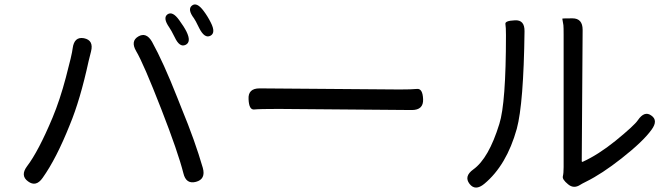

<svg xmlns="http://www.w3.org/2000/svg" viewBox="-20 -833 3040 869"><path d="M173 -28Q143 15 107 -12Q71 -38 102 -80Q154 -148 218 -301Q251 -380 278 -482Q306 -587 309 -615Q316 -668 360 -660Q405 -651 392 -600Q387 -581 381 -556Q343 -381 296 -268Q235 -115 173 -28ZM867 -10Q822 2 810 -49Q786 -144 710 -339Q629 -547 596 -602Q570 -647 606 -668Q642 -689 668 -644Q719 -552 783 -390Q792 -366 802 -342Q862 -197 898 -73Q912 -22 867 -10ZM820 -630Q793 -617 771 -664Q754 -698 746 -709Q716 -752 738 -768Q761 -784 791 -742Q813 -712 824 -690Q847 -643 820 -630ZM932 -671Q906 -658 882 -705Q863 -744 858 -750Q827 -791 849 -808Q871 -825 902 -783Q920 -759 934 -731Q958 -684 932 -671Z M1105 -384Q1102 -433 1155 -433L1789 -428Q1842 -428 1867.5 -430.5Q1893 -433 1895 -384Q1897 -335 1844 -335L1241 -340Q1154 -340 1130.5 -337.5Q1107 -335 1105 -384Z M2172 -1Q2131 33 2105 -1Q2079 -35 2122 -66Q2192 -116 2240 -272Q2270 -366 2270 -674Q2270 -710 2267.5 -724.5Q2265 -739 2310 -741Q2355 -744 2354 -691Q2350 -365 2319 -250Q2273 -85 2172 -1ZM2607 3Q2577 23 2551 1Q2524 -21 2527.5 -35Q2531 -49 2531 -77V-676Q2531 -710 2530 -719Q2525 -747 2525 -748.5Q2525 -750 2571 -750Q2617 -750 2617 -698L2613 -104Q2613 -99 2618 -101Q2688 -133 2765 -195Q2851 -265 2867 -289Q2897 -333 2928 -310Q2960 -288 2929 -246Q2891 -193 2793 -116Q2704 -46 2633 -11Q2611 0 2607 3Z"/></svg>

Font: Resource Han Rounded HK
Style: Regular
Weight: 400
Designer: Cyano Hao (round all glyphs); Ryoko NISHIZUKA  (kana, bopomofo & ideographs); Paul D. Hunt (Latin, Greek & Cyrillic); Sa
Foundry: Cyano Hao
Version: 0.990